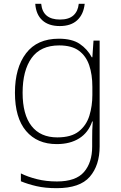

<svg xmlns="http://www.w3.org/2000/svg" viewBox="-20 -742 630 1002"><path d="M287 -540Q356 -540 396 -513Q436 -486 459 -443H462L468 -530H500V22Q500 121 448.5 180.5Q397 240 276 240Q216 240 170.5 229.5Q125 219 89 204V163Q125 181 173 193Q221 205 277 205Q376 205 418.5 155.5Q461 106 461 23V-15Q461 -40 461.5 -61.5Q462 -83 464 -108H461Q441 -50 393.5 -20Q346 10 276 10Q174 10 116 -58.5Q58 -127 58 -258Q58 -388 116 -464Q174 -540 287 -540ZM289 -505Q192 -505 145 -439.5Q98 -374 98 -258Q98 -144 144.5 -84.5Q191 -25 279 -25Q352 -25 391.5 -56.5Q431 -88 446.5 -138.5Q462 -189 462 -246V-289Q462 -353 445.5 -401.5Q429 -450 391.5 -477.5Q354 -505 289 -505ZM422 -722Q416 -667 383 -636.5Q350 -606 292 -606Q234 -606 201 -636Q168 -666 164 -722H195Q203 -640 293 -640Q339 -640 363 -661.5Q387 -683 391 -722Z"/></svg>

Font: Noto Sans Bengali ExtraLight
Style: Regular
Weight: 200
Designer: Jelle Bosma - Monotype Design Team
Foundry: Monotype Imaging Inc.
Version: Version 2.003; ttfautohint (v1.8.4.7-5d5b)